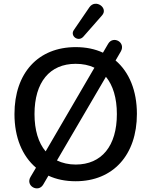

<svg xmlns="http://www.w3.org/2000/svg" viewBox="-20 -968 815 1035"><path d="M530 -885C566 -925 495 -976 462 -929L378 -806C356 -774 402 -740 429 -770ZM388 9C589 9 718 -132 718 -354C718 -480 676 -580 603 -642L631 -690C660 -740 590 -778 563 -732L535 -684C492 -704 443 -714 388 -714C186 -714 58 -575 58 -353C58 -227 100 -127 174 -64L145 -15C115 34 186 73 213 27L241 -21C284 -1 333 9 388 9ZM166 -353C166 -525 248 -624 388 -624C426 -624 460 -617 489 -603L226 -152C187 -198 166 -267 166 -353ZM388 -81C350 -81 316 -89 287 -103L551 -554C589 -508 610 -440 610 -353C610 -181 528 -81 388 -81Z"/></svg>

Font: Nunito SemiBold
Style: Regular
Weight: 600
Designer: Vernon Adams
Foundry: Vernon Adams
Version: Version 3.602